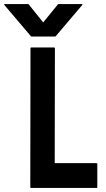

<svg xmlns="http://www.w3.org/2000/svg" viewBox="-110 -931 526 951"><path d="M44 0Q40 0 40 -5L41 -691Q41 -696 46 -696H157Q162 -696 162 -691L161 -123H367Q372 -123 372 -118V-5Q372 0 367 0ZM47 -750Q43 -750 41 -754L-89 -907Q-91 -911 -85 -911H29Q33 -911 34 -907L104 -820L175 -907Q176 -911 180 -911H294Q300 -911 298 -907L168 -754Q166 -750 162 -750Z"/></svg>

Font: Staatliches
Style: Regular
Weight: 400
Designer: Brian LaRossa & Erica Carras
Foundry: Type Brut Foundry
Version: Version 1.000; ttfautohint (v1.8.2) -l 8 -r 50 -G 200 -x 14 